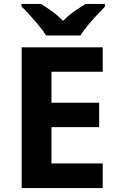

<svg xmlns="http://www.w3.org/2000/svg" viewBox="-20 -954 600 974"><path d="M501 0H90V-714H501V-590H241V-433H483V-309H241V-125H501ZM214 -774Q200 -797 177.5 -824Q155 -851 131.5 -877Q108 -903 89 -921V-934H188Q214 -918 244 -896.5Q274 -875 300 -848Q326 -875 357 -896.5Q388 -918 414 -934H513V-921Q495 -903 471 -877Q447 -851 424.5 -824Q402 -797 388 -774Z"/></svg>

Font: Noto Sans Sundanese
Style: Bold
Weight: 700
Version: Version 2.003